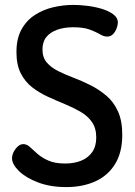

<svg xmlns="http://www.w3.org/2000/svg" viewBox="-20 -754 551 782"><path d="M250 8Q185 8 135 -11Q85 -30 57 -57.5Q29 -85 29 -110Q29 -122 35.5 -135Q42 -148 52.5 -157.5Q63 -167 75 -167Q89 -167 101.5 -155.5Q114 -144 132 -128Q150 -112 177 -100Q204 -88 246 -88Q282 -88 310.5 -99.5Q339 -111 355.5 -134.5Q372 -158 372 -194Q372 -232 354.5 -257Q337 -282 307.5 -299Q278 -316 244 -330Q210 -344 175 -360Q140 -376 111 -398.5Q82 -421 64.5 -455.5Q47 -490 47 -542Q47 -597 67.5 -634Q88 -671 122 -693Q156 -715 197 -724.5Q238 -734 278 -734Q303 -734 333.5 -730.5Q364 -727 393 -718.5Q422 -710 441 -696Q460 -682 460 -662Q460 -652 455 -638.5Q450 -625 440.5 -615Q431 -605 416 -605Q403 -605 387 -614.5Q371 -624 345.5 -633.5Q320 -643 278 -643Q242 -643 213.5 -633Q185 -623 169 -603.5Q153 -584 153 -552Q153 -520 170.5 -499.5Q188 -479 217 -464.5Q246 -450 280.5 -437Q315 -424 349.5 -406.5Q384 -389 413.5 -364Q443 -339 460.5 -300.5Q478 -262 478 -205Q478 -133 448.5 -85.5Q419 -38 367.5 -15Q316 8 250 8Z"/></svg>

Font: Dosis SemiBold
Style: Regular
Weight: 600
Designer: EdgarTolentino, PabloImpallari, IginoMarini
Foundry: EdgarTolentino, PabloImpallari, IginoMarini
Version: Version 3.001; ttfautohint (v1.8.2)